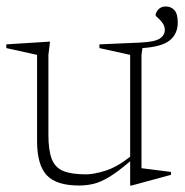

<svg xmlns="http://www.w3.org/2000/svg" viewBox="-24 -563 570 593"><path d="M125.5 -146.5Q125.5 -99 135.8 -72.2Q146 -45.5 171.2 -35Q196.5 -24.5 241.5 -24.5Q266 -24.5 301.8 -35.8Q337.5 -47 378 -79V-393.5L283 -414.5V-426L409 -431.5Q453.5 -433.5 469.2 -443.8Q485 -454 485 -470.5Q485 -482.5 477.8 -492.2Q470.5 -502 463.5 -508Q456.5 -514 456.5 -515.5Q456.5 -524 464.8 -533.5Q473 -543 488.5 -543Q504 -543 514.5 -531.8Q525 -520.5 525 -493.5Q525 -458.5 500.5 -438.5Q476 -418.5 416 -414.5L413 -393.5V-43.5L504 -32V-23L382.5 10H378V-65Q340 -32.5 313 -16.2Q286 0 264.2 5Q242.5 10 220.5 10Q149.5 10 120 -22.2Q90.5 -54.5 90.5 -126.5V-393.5L-4.5 -414.5V-426L130.5 -434.5L125.5 -393.5Z"/></svg>

Font: Newsreader 16pt ExtraLight
Style: Regular
Weight: 275
Designer: Hugues Gentile
Foundry: Production Type
Version: Version 1.003; ttfautohint (v1.8.3)